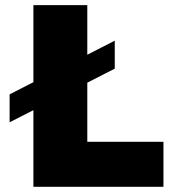

<svg xmlns="http://www.w3.org/2000/svg" viewBox="-20 -721 664 741"><path d="M316.9 -173.8H610.8V0H108.9V-295.9L17.1 -249V-356.9L108.9 -403.8V-701.2H316.9V-509.8L422.9 -564V-456.1L316.9 -401.9Z"/></svg>

Font: Montserrat arm ExtraBold
Style: Regular
Weight: 800
Designer: Julieta Ulanovsky
Foundry: Julieta Ulanovsky
Version: Version 6.000;PS 006.000;hotconv 1.0.88;makeotf.lib2.5.64775